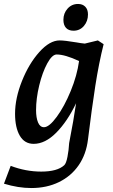

<svg xmlns="http://www.w3.org/2000/svg" viewBox="-47 -714 572 969"><path d="M161 152Q242 152 277 120Q287 111 293.5 77.5Q300 44 302 8Q325 -110 337 -193Q293 -101 237 -44.5Q181 12 123 12Q77 12 53 -29Q29 -70 29 -140Q29 -218 64 -305.5Q99 -393 151.5 -451.5Q204 -510 254 -510Q279 -510 339 -500Q360 -496 381 -494L447 -510L476 -491Q452 -396 434 -280.5Q416 -165 397 -10Q388 65 350 120Q312 175 250.5 205Q189 235 111 235Q45 235 -27 213L7 123Q83 152 161 152ZM175 -72Q201 -72 239.5 -124.5Q278 -177 310 -255Q342 -333 352 -406Q281 -439 239 -439Q216 -439 191.5 -394Q167 -349 151 -283Q135 -217 135 -158Q135 -120 145 -96Q155 -72 175 -72ZM273 -614Q273 -647 294 -670.5Q315 -694 347 -694Q370 -694 383.5 -680Q397 -666 397 -641Q397 -607 376.5 -583Q356 -559 324 -559Q299 -559 286 -573.5Q273 -588 273 -614Z"/></svg>

Font: Andada Pro SemiBold
Style: Italic
Weight: 600
Italic angle: -6.99998°
Designer: Carolina Giovagnoli
Foundry: Huerta Tipografica
Version: Version 3.005